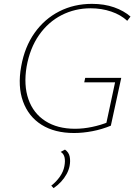

<svg xmlns="http://www.w3.org/2000/svg" viewBox="-20 -684 708 996"><path d="M364 6Q264 6 196 -36.5Q128 -79 99.5 -157.5Q71 -236 90 -340Q108 -441 159.5 -513.5Q211 -586 287.5 -625Q364 -664 457 -664Q521 -664 572 -646Q623 -628 657 -598L640 -576Q607 -607 557 -624Q507 -641 450 -641Q369 -641 299.5 -605.5Q230 -570 182.5 -502Q135 -434 118 -338Q102 -242 127.5 -169Q153 -96 215.5 -56Q278 -16 369 -16Q412 -16 457.5 -25.5Q503 -35 545 -52L529 -33L577 -257H417L422 -280H609L555 -32Q509 -13 459.5 -3.5Q410 6 364 6ZM258 292 246 279Q272 259 290.5 232.5Q309 206 314 178Q319 152 315 133Q311 114 295 104L317 92Q337 106 341.5 128.5Q346 151 341 177Q337 198 325.5 219Q314 240 297 258.5Q280 277 258 292Z"/></svg>

Font: Ysabeau Office Thin
Style: Italic
Weight: 250
Italic angle: -12°
Designer: Christian Thalmann (Catharsis Fonts)
Version: Version 2.001;gftools[0.9.30]; featfreeze: tnum,lnum,ss02